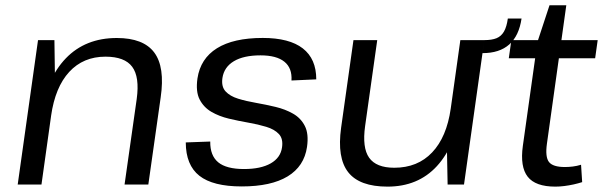

<svg xmlns="http://www.w3.org/2000/svg" viewBox="-20 -690 2255 718"><path d="M491.2 -319.5Q502.6 -402.4 474.4 -440.2Q446.3 -478.1 374.4 -478.1Q291.5 -478.1 238.9 -421.1Q186.3 -364.1 171 -256.7L121.1 -186.7L131.3 -253.2Q153 -396 226.2 -471.9Q299.4 -547.9 416.8 -547.9Q516.3 -547.9 556.8 -493.7Q597.4 -439.5 580.9 -326L534.7 0H445.8ZM122.2 -540H183.5L186 -363.4L135.1 0H46.2Z M884 7.2Q776.2 7.2 725.6 -32.7Q674.9 -72.7 674.7 -157.4L766.2 -160.7Q765.5 -108.2 796.1 -83Q826.7 -57.9 892.6 -57.9Q955.3 -57.9 992.3 -79Q1029.3 -100.1 1034.7 -139Q1039.4 -171.4 1022.8 -188.9Q1006.3 -206.5 975.8 -215.7Q945.4 -225 908.9 -231.3Q872.3 -237.7 835.9 -246.3Q799.4 -255 770.5 -271.8Q741.7 -288.6 726.5 -318.1Q711.4 -347.5 718.4 -396.7Q729.5 -470.9 791.3 -509.5Q853.1 -548.1 962.6 -548.1Q1062.1 -548.1 1112.4 -509Q1162.8 -469.8 1162.7 -393.2L1070 -389Q1073 -435.3 1043.6 -459.1Q1014.2 -483 954.3 -483Q891.2 -483 854.6 -461.1Q818 -439.2 811.8 -398.5Q807.1 -366.1 823.6 -348.2Q840.1 -330.3 870.6 -320.9Q901 -311.6 937.6 -305.3Q974.1 -298.9 1010.5 -290.2Q1046.9 -281.5 1075.8 -265Q1104.8 -248.6 1119.9 -219.1Q1135.1 -189.6 1128.1 -140.5Q1117.6 -68.1 1055.7 -30.4Q993.8 7.2 884 7.2Z M1345.4 -218.8Q1334 -137.6 1360.4 -100.2Q1386.9 -62.7 1454.5 -62.7Q1541.8 -62.7 1596 -120Q1650.3 -177.2 1665.5 -283.6L1715.3 -353.3L1705.3 -286.8Q1684 -144.9 1613.6 -68.5Q1543.2 7.9 1429.1 7.9Q1324.5 7.9 1282.2 -45.9Q1240 -99.7 1255.6 -212.3L1301.8 -540H1390.7ZM1715.2 0H1653.9L1650.5 -176.6L1701.5 -540H1791.2ZM1791.2 -540Q1819.3 -540 1837 -547.2Q1854.6 -554.5 1864.8 -572.3Q1874.9 -590.1 1879.1 -620.8H1930.4Q1911.4 -491.3 1784.4 -491.3Z M2056.6 7.9Q1982.4 7.9 1953.4 -29.1Q1924.4 -66.1 1935.2 -144.3L1989.9 -533.6L2034.9 -670.2H2097.7L2025.3 -152.9Q2018.3 -103 2032.9 -84.2Q2047.6 -65.4 2092.5 -65.4Q2107 -65.4 2122.2 -67.3Q2137.3 -69.1 2152.9 -73.9L2157.1 -8.9Q2142.4 -4.2 2125 -0.3Q2107.6 3.5 2090.2 5.7Q2072.8 7.9 2056.6 7.9ZM1892.3 -540H2215.1L2205.6 -472.2H1882.7Z"/></svg>

Font: Pathway Extreme 8pt Thin
Style: Italic
Weight: 100
Italic angle: -8°
Designer: Eduardo Rodriguez Tunni
Foundry: Eduardo Rodriguez Tunni
Version: Version 1.000